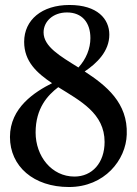

<svg xmlns="http://www.w3.org/2000/svg" viewBox="-20 -735 549 771"><path d="M257 16C400 16 486 -93 489 -195C494 -322 406 -392 320 -448C369 -481 419 -529 419 -596C419 -659 371 -715 259 -715C148 -715 77 -655 77 -567C77 -488 128 -442 189 -401C120 -366 20 -303 20 -185C20 -67 115 16 257 16ZM123 -203C123 -301 172 -353 214 -385C302 -330 400 -280 400 -165C400 -81 350 -26 279 -26C187 -26 123 -108 123 -203ZM155 -605C155 -648 192 -685 249 -685C309 -685 343 -645 343 -582C343 -540 326 -498 295 -464C221 -510 155 -548 155 -605Z"/></svg>

Font: RL Madena
Style: Regular
Weight: 400
Designer: I Kadek Wantara Putra
Foundry: Roughlines ID
Version: Version 1.000;Glyphs 3.1.2 (3151)